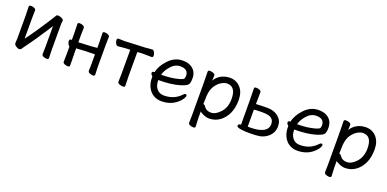

<svg xmlns="http://www.w3.org/2000/svg" viewBox="-8 -1244 4385 2175"><g transform="rotate(20 2184.0 -157.0)"><path d="M144 19Q126 19 104.5 3.4Q83 -12.2 83 -28.8V-30.8Q85.9 -58.1 85.9 -85.9V-363.8L83 -471.2Q83 -486.8 106.9 -486.8Q125 -486.8 145.5 -478.5Q166 -470.2 166 -453.1L164.1 -363.8V-111.8Q256.8 -233.9 398.9 -459Q403.8 -466.8 409.4 -477.8Q415 -488.8 431.2 -488.8Q442.9 -488.8 459 -483.9Q500 -471.2 500 -452.1L496.1 -415V-106L499 0Q499 16.1 476.1 16.1Q457 16.1 436.5 7.6Q416 -1 416 -18.1L418 -106V-356Q294.9 -163.1 189.9 -21Q180.2 -8.8 171.6 5.1Q163.1 19 144 19Z M1032.2 14.2Q1013.2 14.2 992.7 5.6Q972.2 -2.9 972.2 -20L974.1 -107.9V-217.8Q860.8 -217.8 750 -209Q750 -108.9 752.9 -2Q752.9 14.2 730 14.2Q710.9 14.2 690.4 5.6Q669.9 -2.9 669.9 -20L671.9 -107.9V-203.1Q662.1 -206.1 652.6 -225.1Q643.1 -244.1 643.1 -261.2Q643.1 -282.2 662.1 -282.2H671.9V-367.2L668.9 -474.1Q668.9 -490.2 692.9 -490.2Q710.9 -490.2 731.4 -481.7Q752 -473.1 752 -456.1L750 -367.2V-282.2L910.2 -290Q923.8 -291 939 -293Q954.1 -294.9 963.9 -294.9Q974.1 -294.9 974.1 -295.9V-367.2L971.2 -474.1Q971.2 -490.2 995.1 -490.2Q1013.2 -490.2 1033.7 -481.7Q1054.2 -473.1 1054.2 -456.1L1052.2 -367.2V-107.9L1055.2 -2Q1055.2 14.2 1032.2 14.2Z M1395 16.1Q1375 16.1 1352.5 7.6Q1330.1 -1 1330.1 -18.1L1332 -115.2V-403.8L1270 -400.9Q1247.1 -399.9 1222.4 -396.5Q1197.8 -393.1 1186 -393.1Q1169.9 -393.1 1158.4 -414.1Q1147 -435.1 1147 -454.1Q1147 -476.1 1166 -476.1L1237.8 -474.1L1481.9 -484.9Q1505.9 -486.8 1530.5 -489.5Q1555.2 -492.2 1566.9 -492.2Q1582 -492.2 1593 -470.7Q1604 -449.2 1604 -432.1Q1604 -409.2 1585.9 -409.2L1482.9 -411.1L1416 -407.2V-115.2L1418.9 0Q1418.9 16.1 1395 16.1Z M1769.5 -257.8Q1880.4 -257.8 1974.6 -284.2Q2008.3 -293.9 2017.8 -305.4Q2027.3 -316.9 2027.3 -340.8Q2027.3 -421.9 1932.6 -421.9Q1866.2 -421.9 1817.9 -366Q1769.5 -310.1 1757.3 -257.8ZM1858.4 23.9Q1805.7 23.9 1762.5 -2.4Q1719.2 -28.8 1694.8 -78.4Q1670.4 -127.9 1670.4 -194.8V-206.1Q1648.4 -223.1 1648.4 -240.2Q1648.4 -259.8 1673.3 -259.8L1678.2 -261.2Q1692.4 -336.9 1764.9 -414.6Q1837.4 -492.2 1933.6 -492.2Q1997.6 -492.2 2034.7 -469.2Q2105.5 -428.2 2105.5 -339.8Q2105.5 -305.2 2099.4 -283.7Q2093.3 -262.2 2072.3 -249Q2051.3 -235.8 2005.4 -221.2Q1904.3 -189.9 1747.6 -189.9V-186Q1747.6 -123 1779.5 -85Q1811.5 -46.9 1865.2 -46.9Q1988.3 -46.9 2065.4 -128.9Q2079.6 -146 2092.3 -146Q2108.4 -146 2108.4 -129.9Q2108.4 -117.2 2093.5 -93Q2078.6 -68.8 2047.4 -42Q1972.7 23.9 1858.4 23.9Z M2433.1 -46.9Q2489.3 -46.9 2545.2 -108.9Q2601.1 -170.9 2601.1 -272Q2601.1 -419.9 2496.1 -419.9Q2464.4 -419.9 2427.7 -398.4Q2391.1 -377 2360.1 -332Q2329.1 -287.1 2323.2 -209Q2320.3 -167 2320.3 -110.8L2319.3 -109.9Q2319.3 -108.9 2321.3 -108.9Q2335.4 -108.9 2352.1 -84Q2377.4 -46.9 2433.1 -46.9ZM2302.2 178.2Q2283.2 178.2 2262.2 169.7Q2241.2 161.1 2241.2 144L2243.2 55.2Q2243.2 -420.9 2240.2 -472.2Q2240.2 -487.8 2264.2 -487.8Q2283.2 -487.8 2304.7 -479.5Q2326.2 -471.2 2326.2 -454.1L2323.2 -393.1Q2352.1 -441.9 2400.1 -467Q2448.2 -492.2 2504.4 -492.2Q2582 -492.2 2631.6 -437Q2681.2 -381.8 2681.2 -287.1Q2681.2 -192.9 2649.2 -124.5Q2617.2 -56.2 2561.8 -16.6Q2506.3 22.9 2436 22.9Q2400.4 22.9 2363.8 5.4Q2327.1 -12.2 2321.3 -20V56.2L2326.2 162.1Q2326.2 178.2 2302.2 178.2Z M2899.9 -40Q3121.1 -40 3121.1 -158.2Q3121.1 -224.1 3057.1 -242.2Q3030.3 -250 2978.8 -250Q2927.2 -250 2879.9 -246.1V-41ZM2926.3 22 2876 21Q2813 17.1 2790.5 9.5Q2768.1 2 2768.1 -12.2Q2768.1 -35.2 2801.3 -35.2Q2801.3 -375 2797.9 -472.2Q2797.9 -487.8 2819.6 -487.8Q2841.3 -487.8 2861.6 -479.5Q2881.8 -471.2 2881.8 -454.1Q2879.9 -379.9 2879.9 -313Q2938 -316.9 3018.6 -316.9Q3099.1 -316.9 3150.6 -273.4Q3202.1 -230 3202.1 -163.1Q3202.1 -69.8 3123 -17.1Q3085.9 7.8 3042.5 14.9Q2999 22 2926.3 22Z M3408.2 -257.8Q3519 -257.8 3613.3 -284.2Q3647 -293.9 3656.5 -305.4Q3666 -316.9 3666 -340.8Q3666 -421.9 3571.3 -421.9Q3504.9 -421.9 3456.5 -366Q3408.2 -310.1 3396 -257.8ZM3497.1 23.9Q3444.3 23.9 3401.1 -2.4Q3357.9 -28.8 3333.5 -78.4Q3309.1 -127.9 3309.1 -194.8V-206.1Q3287.1 -223.1 3287.1 -240.2Q3287.1 -259.8 3312 -259.8L3316.9 -261.2Q3331.1 -336.9 3403.6 -414.6Q3476.1 -492.2 3572.3 -492.2Q3636.2 -492.2 3673.3 -469.2Q3744.1 -428.2 3744.1 -339.8Q3744.1 -305.2 3738 -283.7Q3731.9 -262.2 3710.9 -249Q3689.9 -235.8 3644 -221.2Q3543 -189.9 3386.2 -189.9V-186Q3386.2 -123 3418.2 -85Q3450.2 -46.9 3503.9 -46.9Q3627 -46.9 3704.1 -128.9Q3718.3 -146 3731 -146Q3747.1 -146 3747.1 -129.9Q3747.1 -117.2 3732.2 -93Q3717.3 -68.8 3686 -42Q3611.3 23.9 3497.1 23.9Z M4071.8 -46.9Q4127.9 -46.9 4183.8 -108.9Q4239.7 -170.9 4239.7 -272Q4239.7 -419.9 4134.8 -419.9Q4103 -419.9 4066.4 -398.4Q4029.8 -377 3998.8 -332Q3967.8 -287.1 3961.9 -209Q3959 -167 3959 -110.8L3958 -109.9Q3958 -108.9 3960 -108.9Q3974.1 -108.9 3990.7 -84Q4016.1 -46.9 4071.8 -46.9ZM3940.9 178.2Q3921.9 178.2 3900.9 169.7Q3879.9 161.1 3879.9 144L3881.8 55.2Q3881.8 -420.9 3878.9 -472.2Q3878.9 -487.8 3902.8 -487.8Q3921.9 -487.8 3943.4 -479.5Q3964.8 -471.2 3964.8 -454.1L3961.9 -393.1Q3990.7 -441.9 4038.8 -467Q4086.9 -492.2 4143.1 -492.2Q4220.7 -492.2 4270.3 -437Q4319.8 -381.8 4319.8 -287.1Q4319.8 -192.9 4287.8 -124.5Q4255.9 -56.2 4200.4 -16.6Q4145 22.9 4074.7 22.9Q4039.1 22.9 4002.4 5.4Q3965.8 -12.2 3960 -20V56.2L3964.8 162.1Q3964.8 178.2 3940.9 178.2Z"/></g></svg>

Font: LXGW WenKai GB Screen
Style: Regular
Weight: 400
Designer: LXGW / Fontworks Inc.
Foundry: LXGW / Fontworks Inc.
Version: Version 1.321;February 19, 2024;FontCreator 14.0.0.2901 64-b